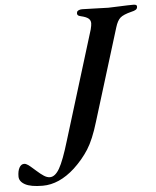

<svg xmlns="http://www.w3.org/2000/svg" viewBox="-252 -703 773 951"><g transform="rotate(-5 135.0 -227.0)"><path d="M-194 144Q-194 117 -185 100.5Q-176 84 -161 84Q-152 84 -141.5 91.5Q-131 99 -120 109Q-109 119 -104 123Q-84 141 -68.5 151Q-53 161 -39 161Q-13 161 9 123Q31 85 60 -12L226 -551Q231 -571 231 -581Q231 -596 220 -605Q209 -614 183 -620Q161 -624 166 -641Q167 -647 174.5 -650.5Q182 -654 192 -654Q216 -654 260 -652Q302 -650 322 -650Q338 -650 378 -652Q422 -654 448 -654Q467 -654 464 -640Q463 -632 455.5 -627.5Q448 -623 434 -620Q394 -610 378.5 -596.5Q363 -583 353 -550L212 -93Q186 -6 156 41Q126 88 82 129Q4 200 -78 200Q-137 200 -165.5 184.5Q-194 169 -194 144Z"/></g></svg>

Font: EB Garamond SemiBold
Style: Italic
Weight: 600
Italic angle: -17.2°
Designer: Georg Duffner and Octavio Pardo
Foundry: Georg Duffner
Version: Version 1.000